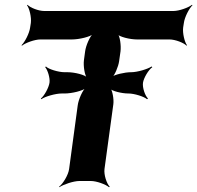

<svg xmlns="http://www.w3.org/2000/svg" viewBox="-20 -757 825 803"><path d="M578 -411C581 -431 601 -465 617 -476L614 -479C598 -468 554 -455 529 -455H528C502 -455 458 -445 445 -434L447 -431C460 -442 475 -479 478 -500L484 -542C487 -566 482 -606 471 -618L468 -616C478 -603 523 -592 553 -592H689C713 -592 749 -578 760 -566L762 -568C752 -581 743 -618 746 -642L749 -661C752 -685 771 -722 785 -735L783 -737C768 -725 729 -711 705 -711H165C141 -711 106 -725 95 -737L93 -735C103 -722 112 -685 109 -661L106 -642C103 -618 84 -581 70 -568L72 -566C87 -578 125 -592 149 -592H281C311 -592 358 -603 372 -616L371 -618C356 -606 339 -566 336 -542L331 -505C328 -481 334 -441 345 -429L347 -431C337 -444 292 -455 262 -455H250C224 -455 182 -468 172 -479L169 -476C179 -465 190 -431 187 -411C184 -390 165 -356 151 -345L153 -342C167 -353 212 -366 238 -366H250C280 -366 327 -377 341 -390L340 -392C325 -380 308 -340 305 -316L269 -50C266 -26 244 11 227 24L228 26C246 14 288 0 312 0H360C384 0 422 14 436 26L439 24C426 11 414 -26 417 -50L454 -321C457 -342 450 -379 441 -390L439 -387C448 -376 490 -366 516 -366H517C542 -366 583 -353 595 -342L599 -345C587 -356 575 -390 578 -411Z"/></svg>

Font: Asimov
Style: EdgeWideIt
Weight: 500
Designer: Google
Version: Version 2.000980: 2014